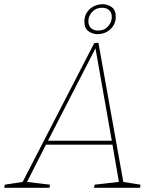

<svg xmlns="http://www.w3.org/2000/svg" viewBox="-55 -897 737 917"><path d="M535 -22 528 -29 616 -15 614 0H394L397 -15L519 -29L514 -22L481 -213L488 -206H158L168 -213L71 -22L67 -29L184 -15L181 0H-35L-32 -15L59 -29L50 -22L395 -691L415 -693ZM171 -219 167 -225H485L480 -219L400 -672H404ZM411 -734Q387 -734 367.5 -748Q348 -762 348 -794Q348 -820 360.5 -838.5Q373 -857 393 -867Q413 -877 435 -877Q459 -877 478.5 -863Q498 -849 498 -817Q498 -792 485.5 -773Q473 -754 453.5 -744Q434 -734 411 -734ZM414 -751Q443 -751 461 -771Q479 -791 479 -816Q479 -836 466.5 -848Q454 -860 432 -860Q404 -860 385.5 -840.5Q367 -821 367 -795Q367 -775 379.5 -763Q392 -751 414 -751Z"/></svg>

Font: Bitter Thin
Style: Italic
Weight: 100
Italic angle: -9°
Designer: Sol Matas, and Bitter project Authors
Foundry: Sol Matas
Version: Version 2.002